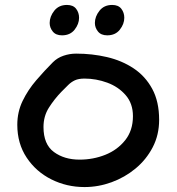

<svg xmlns="http://www.w3.org/2000/svg" viewBox="-20 -757 718 777"><path d="M322 0Q250 0 188 -31Q126 -62 88 -119Q50 -176 50 -252Q50 -304 71.5 -348.5Q93 -393 126.5 -432Q160 -471 194 -505Q212 -523 237 -531.5Q262 -540 288 -540Q353 -540 413 -526Q473 -512 520.5 -480.5Q568 -449 596 -397.5Q624 -346 624 -272Q624 -211 598 -161Q572 -111 528.5 -75Q485 -39 431.5 -19.5Q378 0 322 0ZM302 -111Q357 -111 406 -130.5Q455 -150 486.5 -189.5Q518 -229 518 -287Q518 -338 488.5 -372Q459 -406 414 -422.5Q369 -439 322 -439Q298 -439 283 -432Q268 -425 256 -413Q244 -401 228 -385Q200 -356 178 -321.5Q156 -287 156 -243Q156 -173 198 -142Q240 -111 302 -111ZM414 -614Q389 -614 376.5 -629.5Q364 -645 364 -664Q364 -690 382.5 -713.5Q401 -737 434 -737Q459 -737 471 -721.5Q483 -706 483 -685Q483 -660 465 -637Q447 -614 414 -614ZM231 -614Q206 -614 193.5 -629.5Q181 -645 181 -664Q181 -690 199.5 -713.5Q218 -737 251 -737Q276 -737 288 -721.5Q300 -706 300 -685Q300 -660 282 -637Q264 -614 231 -614Z"/></svg>

Font: Fuzzy Bubbles
Style: Bold
Weight: 700
Designer: Robert E. Leuschke
Foundry: Robert E. Leuschke
Version: Version 1.010; ttfautohint (v1.8.3)